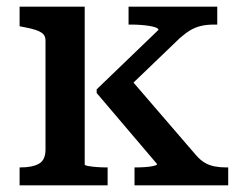

<svg xmlns="http://www.w3.org/2000/svg" viewBox="-20 -558 726 578"><path d="M667 0H385V-54H390Q403 -54 417.5 -55Q432 -56 442.5 -58.5Q453 -61 453 -64L271 -278V-289L457 -468Q457 -472 449.5 -475Q442 -478 429.5 -480Q417 -482 403 -483Q389 -484 377 -484H367V-538H634V-484H624Q603 -484 585.5 -480Q568 -476 553 -467Q538 -458 521 -443L344 -273L359 -336L570 -91Q584 -75 597.5 -67.5Q611 -60 626.5 -57Q642 -54 660 -54H667ZM235 -538V-63Q235 -60 246.5 -58Q258 -56 272.5 -55Q287 -54 299 -54H304V0H39V-54H42Q77 -54 97 -65Q117 -76 117 -108V-436Q117 -449 109.5 -456Q102 -463 87 -468Q72 -473 49 -477L39 -479V-538Z"/></svg>

Font: Roboto Serif Medium
Style: Regular
Weight: 500
Designer: Greg Gazdowicz
Foundry: Commercial Type
Version: Version 1.008